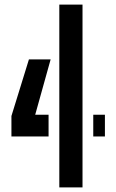

<svg xmlns="http://www.w3.org/2000/svg" viewBox="-20 -820 508 840"><path d="M239.5 0V-800H341V0ZM30 -223V-312.5L106.5 -560H201.5L134 -318H192.5V-223ZM388 -223V-318H439V-223Z"/></svg>

Font: Big Shoulders Stencil Display
Style: Bold
Weight: 700
Designer: Patric King
Foundry: XO Type Co
Version: Version 1.000